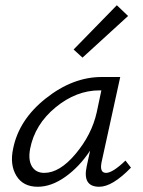

<svg xmlns="http://www.w3.org/2000/svg" viewBox="-20 -708 545 733"><path d="M469 -647 295 -488 261 -519 426 -688ZM459 -95 480 -68Q409 5 359 5Q294 5 311 -73L324 -133Q283 -71 229.5 -33Q176 5 124 5Q68 5 42.5 -37Q17 -79 30 -140Q52 -251 155 -332.5Q258 -414 368 -414H439L368 -90Q359 -48 385 -48Q410 -48 459 -95ZM149 -48Q208 -48 269 -121Q330 -194 349 -278L367 -363H360Q271 -363 192 -298Q113 -233 95 -140Q87 -97 102 -72.5Q117 -48 149 -48Z"/></svg>

Font: EauTestInfant
Style: Italic
Weight: 400
Italic angle: -12°
Designer: Christian Thalmann (Catharsis Fonts)
Version: Version 0.001;PS 000.001;hotconv 1.0.88;makeotf.lib2.5.64775